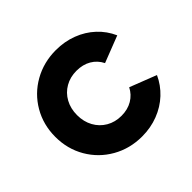

<svg xmlns="http://www.w3.org/2000/svg" viewBox="-133 -670 835 835"><g transform="rotate(-45 285.0 -252.5)"><path d="M33.7 -252Q33.7 -326.7 69.1 -387.5Q104.5 -448.2 166 -482.9Q227.5 -517.6 302.2 -517.6Q355.5 -517.6 401.6 -500Q447.8 -482.4 482.4 -450.2Q517.1 -418 536.6 -374L413.6 -326.2Q398.4 -356.9 369.6 -373.8Q340.8 -390.6 302.2 -390.6Q263.2 -390.6 232.7 -373Q202.1 -355.5 184.8 -324Q167.5 -292.5 167.5 -252Q167.5 -211.9 184.8 -180.4Q202.1 -148.9 232.7 -131.1Q263.2 -113.3 302.2 -113.3Q340.8 -113.3 369.6 -130.4Q398.4 -147.5 413.6 -177.7L536.6 -129.9Q517.1 -86.9 482.4 -54.4Q447.8 -22 401.6 -4.2Q355.5 13.7 302.2 13.7Q227.5 13.7 166 -21.2Q104.5 -56.2 69.1 -116.9Q33.7 -177.7 33.7 -252Z"/></g></svg>

Font: Wanted Sans Std Variable
Style: Regular
Weight: 400
Designer: Original Design by Kil Hyung-jin and Kang Hanbin, Wanted Lab, Inc;
Foundry: Wanted Lab, Inc.
Version: Version 1.003;Glyphs 3.2 (3227)